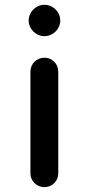

<svg xmlns="http://www.w3.org/2000/svg" viewBox="-20 -771 371 801"><path d="M106.9 -47.4C106.9 -16.1 132.8 9.8 165.5 9.8C197.3 9.8 223.1 -15.6 223.1 -47.4V-471.7C223.1 -504.9 197.3 -530.3 165.5 -530.3C132.8 -530.3 106.9 -504.9 106.9 -471.7ZM99.6 -685.1C99.6 -649.9 129.9 -620.1 165.5 -620.1C201.2 -620.1 231.4 -649.9 231.4 -685.1C231.4 -721.7 201.2 -751 165.5 -751C129.9 -751 99.6 -721.7 99.6 -685.1Z"/></svg>

Font: Supermercado One
Style: Regular
Weight: 400
Designer: James Grieshaber
Foundry: James Grieshaber
Version: Version 1.002